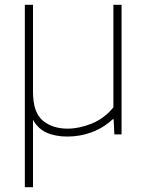

<svg xmlns="http://www.w3.org/2000/svg" viewBox="-20 -560 618 800"><path d="M83.5 220V-540H117.5V-177.5Q117.5 -92 157.8 -58Q198 -24 262 -24Q309.5 -24 361.5 -44.8Q413.5 -65.5 452.5 -112.5V-540H486.5V0H456.5L453.5 -63H449.5Q411 -27 362.2 -9Q313.5 9 261 9Q211 9 174.5 -7.2Q138 -23.5 117.5 -61V220Z"/></svg>

Font: Encode Sans SemiExpanded SemiExpanded Thin
Style: Regular
Weight: 100
Width: 6
Designer: Multiple Designers
Foundry: Impallari Type
Version: Version 3.000; ttfautohint (v1.8.3) -l 8 -r 50 -G 200 -x 14 